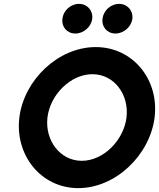

<svg xmlns="http://www.w3.org/2000/svg" viewBox="-20 -958 821 991"><path d="M302 -861C297 -819 326 -785 369 -785C411 -785 451 -819 456 -861C461 -904 430 -938 388 -938C345 -938 307 -904 302 -861ZM509 -861C504 -819 533 -785 576 -785C618 -785 658 -819 663 -861C668 -904 637 -938 595 -938C552 -938 514 -904 509 -861ZM225 -352C239 -469 344 -575 457 -575C570 -575 647 -469 633 -352C619 -235 515 -128 402 -128C289 -128 211 -235 225 -352ZM80 -352C56 -158 191 13 384 13C577 13 754 -158 778 -352C802 -546 667 -715 474 -715C281 -715 104 -546 80 -352Z"/></svg>

Font: Bluebird
Style: Obl
Weight: 400
Designer: Jasper
Foundry: Cannot Into Space Fonts
Version: Version 0.98